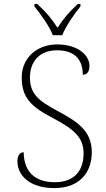

<svg xmlns="http://www.w3.org/2000/svg" viewBox="-20 -951 541 981"><path d="M250 -771H298C315 -816 360 -880 391 -918V-931H378C330 -887 304 -855 274 -809C244 -855 218 -887 170 -931H156V-918C187 -880 233 -816 250 -771ZM258 10C383 10 449 -66 449 -174C449 -288 366 -334 269 -387C178 -436 133 -471 133 -555C133 -635 180 -694 272 -694C358 -694 403 -650 403 -569C425 -569 437 -585 437 -614C437 -674 371 -724 273 -724C164 -724 91 -651 91 -556C91 -453 137 -407 248 -349C362 -289 407 -247 407 -167C407 -79 360 -20 260 -20C156 -20 102 -76 101 -173C80 -173 69 -154 69 -127C69 -56 130 10 258 10Z"/></svg>

Font: Noto Serif Ethiopic ExtraLight
Style: Regular
Weight: 200
Designer: Monotype Design Team
Foundry: Monotype Imaging Inc.
Version: Version 2.102